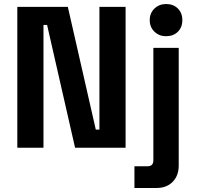

<svg xmlns="http://www.w3.org/2000/svg" viewBox="-20 -734 978 954"><path d="M196 0H66V-700H317L456 -90H474V-700H604V0H353L214 -610H196ZM758 200H648V92H714Q742 92 742 62V-496H868V88Q868 139 838 169.5Q808 200 758 200ZM805 -554Q771 -554 747.5 -576.5Q724 -599 724 -634Q724 -669 747.5 -691.5Q771 -714 805 -714Q841 -714 863.5 -692Q886 -670 886 -634Q886 -598 863.5 -576Q841 -554 805 -554Z"/></svg>

Font: Rootstock Sans Headline
Style: Bold
Weight: 700
Designer: Florian Karsten
Foundry: Florian Karsten
Version: Version 2.000;FEAKit 1.0